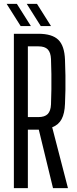

<svg xmlns="http://www.w3.org/2000/svg" viewBox="-20 -975 398 995"><path d="M51.9 0V-800H178.9Q250 -800 282.1 -768.9Q314.1 -737.7 316.8 -665.8Q318.6 -622.3 319.1 -584Q319.5 -545.7 319.1 -509.6Q318.6 -473.5 316.8 -437.2Q315.2 -387.7 299.5 -357.9Q283.7 -328.1 250.5 -315.3L332.2 0H254.7L181.1 -303H124.4V0ZM124.4 -368.2H178.2Q212 -368.2 227.4 -384.1Q242.8 -400 244.3 -433.9Q245.8 -472.4 246.3 -512Q246.8 -551.7 246.3 -591.2Q245.8 -630.6 244.3 -669Q242.8 -703.1 227.6 -718.9Q212.4 -734.8 178.9 -734.8H124.4ZM191.2 -840 118.7 -954.8H171.8L244.3 -840ZM87 -840 14.5 -954.8H67.5L140.1 -840Z"/></svg>

Font: Big Shoulders Display SC Thin
Style: Regular
Weight: 100
Designer: Patric King
Foundry: XO Type Co
Version: Version 2.002